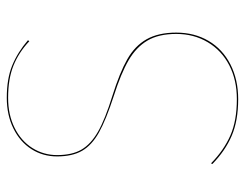

<svg xmlns="http://www.w3.org/2000/svg" viewBox="-100 -630 739 580"><g transform="rotate(-90 270.0 -340.5)"><path d="M438 -626 435 -622Q401 -654 361 -670Q321 -686 264 -686Q213 -686 173.5 -666.5Q134 -647 112.5 -613Q91 -579 91 -538Q91 -493 107.5 -464.5Q124 -436 161.5 -414.5Q199 -393 270 -371Q340 -349 380.5 -326Q421 -303 441 -267.5Q461 -232 461 -178Q461 -123 436 -80.5Q411 -38 365 -14.5Q319 9 260 9Q195 9 149.5 -10.5Q104 -30 64 -69L66 -73Q106 -34 150.5 -14.5Q195 5 260 5Q318 5 362.5 -18Q407 -41 432 -83Q457 -125 457 -178Q457 -231 437 -265Q417 -299 377.5 -322Q338 -345 269 -367Q198 -390 159.5 -411.5Q121 -433 104 -462.5Q87 -492 87 -538Q87 -581 109 -615.5Q131 -650 171.5 -670Q212 -690 264 -690Q322 -690 362 -673.5Q402 -657 438 -626Z"/></g></svg>

Font: FiraGO Four
Style: Regular
Weight: 100
Designer: bBox Type
Foundry: bBox Type GmbH
Version: Version 1.001